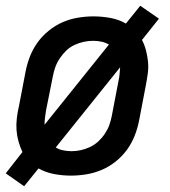

<svg xmlns="http://www.w3.org/2000/svg" viewBox="-23 -599 593 668"><path d="M61 49 -3 4 55 -70Q47 -87 41.5 -106.5Q36 -126 34.5 -146Q33 -166 35.5 -187.5Q38 -209 43 -230L66 -350Q71 -376 81 -402Q91 -428 107.5 -451Q124 -474 147 -492.5Q170 -511 195.5 -522Q221 -533 248.5 -537.5Q276 -542 302 -542Q332 -542 361.5 -536.5Q391 -531 415 -517L465 -579L530 -534L471 -460Q480 -443 485 -423.5Q490 -404 492 -384Q494 -364 491 -342.5Q488 -321 484 -300L461 -180Q456 -154 446 -128Q436 -102 419.5 -79Q403 -56 380 -37.5Q357 -19 331 -8Q305 3 277.5 7.5Q250 12 224 12Q194 12 165 6.5Q136 1 111 -13ZM132 -165 356 -444Q344 -451 330 -454Q316 -457 301 -457Q285 -457 268.5 -453.5Q252 -450 236 -442.5Q220 -435 207.5 -423Q195 -411 185 -396Q175 -381 169.5 -365.5Q164 -350 161 -334L137 -214Q135 -201 133.5 -189Q132 -177 132 -165ZM226 -73Q242 -73 258 -76.5Q274 -80 290 -87.5Q306 -95 319 -107Q332 -119 342 -134Q352 -149 357.5 -164.5Q363 -180 366 -196L389 -316Q392 -329 393 -341Q394 -353 395 -365L171 -86Q182 -79 196.5 -76Q211 -73 226 -73Z"/></svg>

Font: Lode Dark
Style: Bold Italic
Weight: 700
Italic angle: -11°
Monospace: yes
Designer: Belleve Invis
Foundry: Belleve Invis
Version: Version 29.2.0; ttfautohint (v1.8.3)